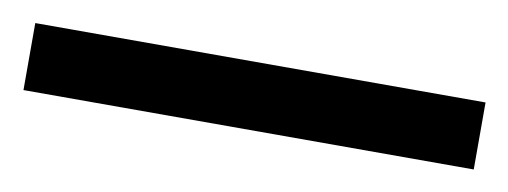

<svg xmlns="http://www.w3.org/2000/svg" viewBox="-26 -9 511 193"><g transform="rotate(10 230.0 88.0)"><path d="M459.6 122V53.6H0V122Z"/></g></svg>

Font: Secuela Black
Style: Regular
Weight: 900
Designer: Fernando Haro
Foundry: deFharo
Version: Version 1.704